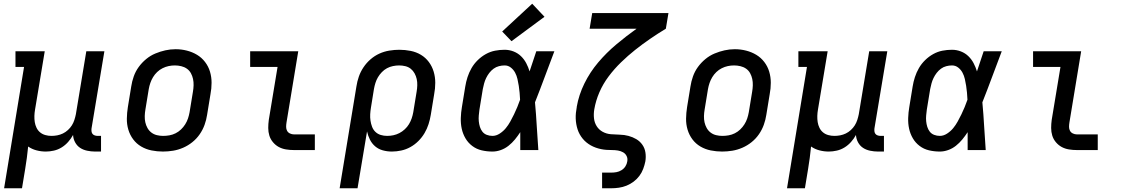

<svg xmlns="http://www.w3.org/2000/svg" viewBox="-20 -805 6040 1030"><path d="M2 205 109 -446H63V-530H220L168 -217Q165 -200 164.5 -183Q164 -166 166.5 -150Q169 -134 176 -119.5Q183 -105 195 -95Q207 -85 223 -80.5Q239 -76 256 -76Q272 -76 287.5 -79Q303 -82 317.5 -89Q332 -96 344.5 -107.5Q357 -119 365.5 -132.5Q374 -146 379 -161.5Q384 -177 387 -192L443 -530H540L471 -116Q470 -108 471 -100Q472 -92 476.5 -86.5Q481 -81 488.5 -78.5Q496 -76 504 -76H522V8H490Q469 8 447.5 3.5Q426 -1 409.5 -12Q393 -23 383 -41.5Q373 -60 372 -81Q361 -61 345.5 -43.5Q330 -26 310.5 -14Q291 -2 269 3Q247 8 226 8Q200 8 175.5 1.5Q151 -5 131 -19Q128 12 124 42Q120 72 115 102L98 205Z M854 8Q823 8 793 2Q763 -4 737.5 -19Q712 -34 694.5 -57.5Q677 -81 668.5 -109.5Q660 -138 660.5 -169Q661 -200 666 -231L684 -341Q688 -368 697.5 -395Q707 -422 724 -445.5Q741 -469 764 -488Q787 -507 813.5 -518Q840 -529 867 -535Q894 -541 922 -541Q953 -541 982.5 -533.5Q1012 -526 1037 -511Q1062 -496 1080 -472.5Q1098 -449 1106.5 -420.5Q1115 -392 1115 -361Q1115 -330 1109 -299L1091 -189Q1087 -162 1077.5 -135.5Q1068 -109 1051.5 -85Q1035 -61 1012 -42.5Q989 -24 962.5 -12.5Q936 -1 908.5 3.5Q881 8 854 8ZM855 -76Q872 -76 889 -79Q906 -82 922 -90Q938 -98 951 -110.5Q964 -123 973.5 -138Q983 -153 988.5 -169.5Q994 -186 997 -203L1015 -313Q1018 -330 1018.5 -347.5Q1019 -365 1015.5 -381.5Q1012 -398 1004 -412.5Q996 -427 982.5 -436.5Q969 -446 952 -450Q935 -454 918 -454Q901 -454 884.5 -450.5Q868 -447 852 -439Q836 -431 823 -418.5Q810 -406 801 -391Q792 -376 786.5 -360Q781 -344 778 -327L760 -217Q757 -200 756.5 -182.5Q756 -165 759.5 -149Q763 -133 771 -118.5Q779 -104 792 -94Q805 -84 821.5 -80Q838 -76 855 -76Q855 -76 855 -76Q855 -76 855 -76Z M1557 0Q1535 0 1514 -3.5Q1493 -7 1475.5 -16.5Q1458 -26 1444.5 -42Q1431 -58 1425 -77.5Q1419 -97 1419 -118.5Q1419 -140 1422 -162L1469 -446H1322V-530H1580L1517 -148Q1515 -136 1515 -124.5Q1515 -113 1520 -103.5Q1525 -94 1535.5 -89Q1546 -84 1557 -84H1669V0Z M1802 205 1892 -341Q1896 -368 1905 -394Q1914 -420 1930 -444Q1946 -468 1968 -487Q1990 -506 2015.5 -517.5Q2041 -529 2068.5 -533.5Q2096 -538 2122 -538Q2153 -538 2183 -532Q2213 -526 2238 -511Q2263 -496 2280.5 -472.5Q2298 -449 2306.5 -420.5Q2315 -392 2315 -361Q2315 -330 2309 -299L2291 -189Q2287 -164 2279 -139Q2271 -114 2257.5 -91Q2244 -68 2224.5 -48.5Q2205 -29 2181.5 -16Q2158 -3 2132.5 2.5Q2107 8 2082 8Q2057 8 2033.5 1.5Q2010 -5 1992.5 -20Q1975 -35 1964.5 -56Q1954 -77 1949 -100L1898 205ZM2057 -76Q2074 -76 2090.5 -79.5Q2107 -83 2122.5 -91Q2138 -99 2151.5 -111.5Q2165 -124 2174 -139Q2183 -154 2188.5 -170Q2194 -186 2197 -203L2215 -313Q2218 -330 2218.5 -347.5Q2219 -365 2215.5 -381Q2212 -397 2204 -411.5Q2196 -426 2183.5 -436Q2171 -446 2154.5 -450Q2138 -454 2121 -454Q2105 -454 2088 -450.5Q2071 -447 2056 -439Q2041 -431 2028.5 -418Q2016 -405 2007.5 -390.5Q1999 -376 1994 -360Q1989 -344 1986 -327L1970 -228Q1967 -210 1966 -192.5Q1965 -175 1967.5 -158Q1970 -141 1976 -125Q1982 -109 1994 -97.5Q2006 -86 2022.5 -81Q2039 -76 2057 -76Z M2622 8Q2592 8 2564 1.5Q2536 -5 2513.5 -22Q2491 -39 2477 -63Q2463 -87 2457 -114.5Q2451 -142 2452 -172Q2453 -202 2458 -231L2476 -341Q2480 -366 2488 -391Q2496 -416 2509.5 -439.5Q2523 -463 2543 -482.5Q2563 -502 2586.5 -515Q2610 -528 2635.5 -533Q2661 -538 2687 -538Q2712 -538 2735 -529Q2758 -520 2775 -503.5Q2792 -487 2803 -466Q2814 -445 2821 -422Q2830 -449 2839 -476Q2848 -503 2857 -530H2954Q2928 -462 2902.5 -393Q2877 -324 2850 -256Q2856 -192 2859.5 -128Q2863 -64 2868 0H2771Q2771 -24 2771 -48Q2771 -72 2771 -96Q2758 -76 2742.5 -57Q2727 -38 2708 -23Q2689 -8 2666.5 0Q2644 8 2622 8ZM2622 -76Q2642 -76 2661 -88.5Q2680 -101 2693.5 -117.5Q2707 -134 2717.5 -153Q2728 -172 2737.5 -191.5Q2747 -211 2755 -230.5Q2763 -250 2770 -270Q2769 -289 2767.5 -307.5Q2766 -326 2763 -344.5Q2760 -363 2756 -381Q2752 -399 2743.5 -415Q2735 -431 2720.5 -442.5Q2706 -454 2687 -454Q2672 -454 2656.5 -450Q2641 -446 2628 -436.5Q2615 -427 2605 -414Q2595 -401 2588 -386.5Q2581 -372 2577 -357Q2573 -342 2570 -327L2552 -217Q2550 -202 2548.5 -186Q2547 -170 2548.5 -154.5Q2550 -139 2554.5 -124.5Q2559 -110 2568 -98.5Q2577 -87 2591.5 -81.5Q2606 -76 2622 -76ZM2724 -584 2674 -636 2835 -785 2901 -715Z M3210 205V121H3259Q3273 121 3287 118.5Q3301 116 3314 108Q3327 100 3335 87.5Q3343 75 3345 61Q3348 45 3341.5 32Q3335 19 3322.5 12Q3310 5 3295 2.5Q3280 0 3264.5 0Q3249 0 3234 -1Q3219 -2 3204.5 -5Q3190 -8 3176 -13Q3162 -18 3149.5 -25Q3137 -32 3126 -41Q3115 -50 3106 -61Q3097 -72 3090 -84.5Q3083 -97 3078.5 -111Q3074 -125 3071.5 -139.5Q3069 -154 3068.5 -169Q3068 -184 3069.5 -199.5Q3071 -215 3074 -230Q3074 -231 3074 -231.5Q3074 -232 3074 -232Q3085 -296 3115 -357Q3145 -418 3189 -470Q3233 -522 3286 -566.5Q3339 -611 3395 -651H3143L3157 -735H3566L3552 -651Q3509 -625 3467.5 -596.5Q3426 -568 3387 -537Q3348 -506 3311.5 -470.5Q3275 -435 3245 -395Q3215 -355 3195.5 -310Q3176 -265 3168 -218Q3164 -194 3166.5 -170.5Q3169 -147 3181 -128Q3193 -109 3213 -98Q3233 -87 3257 -85Q3281 -83 3305 -82.5Q3329 -82 3351.5 -76Q3374 -70 3393.5 -58.5Q3413 -47 3426 -28.5Q3439 -10 3442.5 13.5Q3446 37 3442 61Q3438 81 3430.5 101Q3423 121 3410 138.5Q3397 156 3379 169.5Q3361 183 3341 191Q3321 199 3300 202Q3279 205 3259 205Z M3854 8Q3823 8 3793 2Q3763 -4 3737.5 -19Q3712 -34 3694.5 -57.5Q3677 -81 3668.5 -109.5Q3660 -138 3660.5 -169Q3661 -200 3666 -231L3684 -341Q3688 -368 3697.5 -395Q3707 -422 3724 -445.5Q3741 -469 3764 -488Q3787 -507 3813.5 -518Q3840 -529 3867 -535Q3894 -541 3922 -541Q3953 -541 3982.5 -533.5Q4012 -526 4037 -511Q4062 -496 4080 -472.5Q4098 -449 4106.5 -420.5Q4115 -392 4115 -361Q4115 -330 4109 -299L4091 -189Q4087 -162 4077.5 -135.5Q4068 -109 4051.5 -85Q4035 -61 4012 -42.5Q3989 -24 3962.5 -12.5Q3936 -1 3908.5 3.5Q3881 8 3854 8ZM3855 -76Q3872 -76 3889 -79Q3906 -82 3922 -90Q3938 -98 3951 -110.5Q3964 -123 3973.5 -138Q3983 -153 3988.5 -169.5Q3994 -186 3997 -203L4015 -313Q4018 -330 4018.5 -347.5Q4019 -365 4015.5 -381.5Q4012 -398 4004 -412.5Q3996 -427 3982.5 -436.5Q3969 -446 3952 -450Q3935 -454 3918 -454Q3901 -454 3884.5 -450.5Q3868 -447 3852 -439Q3836 -431 3823 -418.5Q3810 -406 3801 -391Q3792 -376 3786.5 -360Q3781 -344 3778 -327L3760 -217Q3757 -200 3756.5 -182.5Q3756 -165 3759.5 -149Q3763 -133 3771 -118.5Q3779 -104 3792 -94Q3805 -84 3821.5 -80Q3838 -76 3855 -76Q3855 -76 3855 -76Q3855 -76 3855 -76Z M4202 205 4309 -446H4263V-530H4420L4368 -217Q4365 -200 4364.5 -183Q4364 -166 4366.5 -150Q4369 -134 4376 -119.5Q4383 -105 4395 -95Q4407 -85 4423 -80.5Q4439 -76 4456 -76Q4472 -76 4487.5 -79Q4503 -82 4517.5 -89Q4532 -96 4544.5 -107.5Q4557 -119 4565.5 -132.5Q4574 -146 4579 -161.5Q4584 -177 4587 -192L4643 -530H4740L4671 -116Q4670 -108 4671 -100Q4672 -92 4676.5 -86.5Q4681 -81 4688.5 -78.5Q4696 -76 4704 -76H4722V8H4690Q4669 8 4647.5 3.5Q4626 -1 4609.5 -12Q4593 -23 4583 -41.5Q4573 -60 4572 -81Q4561 -61 4545.5 -43.5Q4530 -26 4510.5 -14Q4491 -2 4469 3Q4447 8 4426 8Q4400 8 4375.5 1.5Q4351 -5 4331 -19Q4328 12 4324 42Q4320 72 4315 102L4298 205Z M5022 8Q4992 8 4964 1.5Q4936 -5 4913.5 -22Q4891 -39 4877 -63Q4863 -87 4857 -114.5Q4851 -142 4852 -172Q4853 -202 4858 -231L4876 -341Q4880 -366 4888 -391Q4896 -416 4909.5 -439.5Q4923 -463 4943 -482.5Q4963 -502 4986.5 -515Q5010 -528 5035.5 -533Q5061 -538 5087 -538Q5112 -538 5135 -529Q5158 -520 5175 -503.5Q5192 -487 5203 -466Q5214 -445 5221 -422Q5230 -449 5239 -476Q5248 -503 5257 -530H5354Q5328 -462 5302.5 -393Q5277 -324 5250 -256Q5256 -192 5259.5 -128Q5263 -64 5268 0H5171Q5171 -24 5171 -48Q5171 -72 5171 -96Q5158 -76 5142.5 -57Q5127 -38 5108 -23Q5089 -8 5066.5 0Q5044 8 5022 8ZM5022 -76Q5042 -76 5061 -88.5Q5080 -101 5093.5 -117.5Q5107 -134 5117.5 -153Q5128 -172 5137.5 -191.5Q5147 -211 5155 -230.5Q5163 -250 5170 -270Q5169 -289 5167.5 -307.5Q5166 -326 5163 -344.5Q5160 -363 5156 -381Q5152 -399 5143.5 -415Q5135 -431 5120.5 -442.5Q5106 -454 5087 -454Q5072 -454 5056.5 -450Q5041 -446 5028 -436.5Q5015 -427 5005 -414Q4995 -401 4988 -386.5Q4981 -372 4977 -357Q4973 -342 4970 -327L4952 -217Q4950 -202 4948.5 -186Q4947 -170 4948.5 -154.5Q4950 -139 4954.5 -124.5Q4959 -110 4968 -98.5Q4977 -87 4991.5 -81.5Q5006 -76 5022 -76Z M5757 0Q5735 0 5714 -3.5Q5693 -7 5675.5 -16.5Q5658 -26 5644.5 -42Q5631 -58 5625 -77.5Q5619 -97 5619 -118.5Q5619 -140 5622 -162L5669 -446H5522V-530H5780L5717 -148Q5715 -136 5715 -124.5Q5715 -113 5720 -103.5Q5725 -94 5735.5 -89Q5746 -84 5757 -84H5869V0Z"/></svg>

Font: Iosevka Slab MdExObl
Style: Regular
Weight: 500
Width: 7
Italic angle: -9°
Monospace: yes
Designer: Belleve Invis
Foundry: Belleve Invis
Version: Version 11.1.1; ttfautohint (v1.8.3)